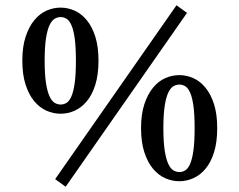

<svg xmlns="http://www.w3.org/2000/svg" viewBox="-20 -686 911 731"><path d="M190 -4 652 -666 692 -637 230 25ZM150 -455Q150 -403 155 -370.5Q160 -338 168.5 -319.5Q177 -301 188 -294.5Q199 -288 211 -288Q223 -288 233.5 -294.5Q244 -301 252 -319.5Q260 -338 264.5 -370.5Q269 -403 269 -455Q269 -507 264.5 -539.5Q260 -572 252 -590Q244 -608 233.5 -614.5Q223 -621 211 -621Q199 -621 188 -614.5Q177 -608 168.5 -590Q160 -572 155 -539.5Q150 -507 150 -455ZM211 -657Q238 -657 264 -645.5Q290 -634 310.5 -609Q331 -584 343 -546Q355 -508 355 -455Q355 -402 343 -363.5Q331 -325 310.5 -300.5Q290 -276 264 -264.5Q238 -253 211 -253Q183 -253 157 -264.5Q131 -276 110.5 -300.5Q90 -325 77.5 -363.5Q65 -402 65 -455Q65 -508 77.5 -546Q90 -584 110.5 -609Q131 -634 157 -645.5Q183 -657 211 -657ZM602 -198Q602 -146 607 -113.5Q612 -81 620.5 -62.5Q629 -44 640 -37.5Q651 -31 663 -31Q675 -31 685.5 -37.5Q696 -44 704 -62.5Q712 -81 716.5 -113.5Q721 -146 721 -198Q721 -250 716.5 -282.5Q712 -315 704 -333Q696 -351 685.5 -357.5Q675 -364 663 -364Q651 -364 640 -357.5Q629 -351 620.5 -333Q612 -315 607 -282.5Q602 -250 602 -198ZM663 -400Q690 -400 716 -388.5Q742 -377 762.5 -352Q783 -327 795 -289Q807 -251 807 -198Q807 -145 795 -106.5Q783 -68 762.5 -43.5Q742 -19 716 -7.5Q690 4 663 4Q635 4 609 -7.5Q583 -19 562.5 -43.5Q542 -68 529.5 -106.5Q517 -145 517 -198Q517 -251 529.5 -289Q542 -327 562.5 -352Q583 -377 609 -388.5Q635 -400 663 -400Z"/></svg>

Font: Source Serif Pro Semibold
Style: Regular
Weight: 600
Designer: Frank Grießhammer
Foundry: Adobe Systems Incorporated
Version: Version 1.014;PS Version 1.0;hotconv 1.0.73;makeotf.lib2.5.5